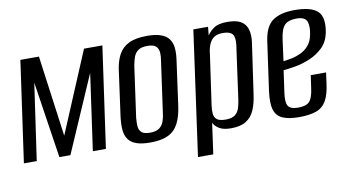

<svg xmlns="http://www.w3.org/2000/svg" viewBox="-65 -657 1691 927"><g transform="rotate(-10 780.5 -193.5)"><path d="M5 0 75 -495H166L220 -98L387 -495H477L407 0H343L396 -375L233 0H179L122 -375L68 0Z M625 7Q583 7 557 -2Q531 -11 517.5 -29.5Q504 -48 501.5 -76.5Q499 -105 504 -143L535 -368Q541 -409 557.5 -439.5Q574 -470 607 -486.5Q640 -503 697 -503Q739 -503 765 -493.5Q791 -484 804 -466Q817 -448 819.5 -423.5Q822 -399 818 -368L787 -143Q780 -92 762.5 -58.5Q745 -25 712 -9Q679 7 625 7ZM631 -40Q661 -40 676.5 -51.5Q692 -63 699 -82.5Q706 -102 708 -123L743 -373Q747 -395 745.5 -413.5Q744 -432 732 -443.5Q720 -455 690 -455Q660 -455 644.5 -443.5Q629 -432 622.5 -413.5Q616 -395 612 -373L577 -123Q575 -102 576 -82.5Q577 -63 589 -51.5Q601 -40 631 -40Z M838 116 923 -495H995L991 -453Q1003 -472 1024.5 -487Q1046 -502 1091 -502Q1135 -502 1158 -487.5Q1181 -473 1188.5 -445.5Q1196 -418 1190 -379L1155 -136Q1149 -91 1135 -59Q1121 -27 1093.5 -10Q1066 7 1020 7Q983 7 962.5 -5.5Q942 -18 934 -35L913 116ZM1001 -39Q1033 -39 1048 -51Q1063 -63 1069 -82.5Q1075 -102 1078 -123L1112 -369Q1115 -385 1115.5 -400.5Q1116 -416 1112 -428Q1108 -440 1095.5 -446.5Q1083 -453 1059 -453Q1035 -453 1020.5 -444.5Q1006 -436 998 -422.5Q990 -409 986 -393Q982 -377 981 -363L946 -118Q943 -96 944.5 -78Q946 -60 958.5 -49.5Q971 -39 1001 -39Z M1352 11Q1304 11 1274 -1.5Q1244 -14 1233.5 -45.5Q1223 -77 1231 -138L1265 -380Q1276 -451 1314.5 -476.5Q1353 -502 1419 -502Q1501 -502 1532.5 -472.5Q1564 -443 1550 -368Q1541 -324 1513 -297Q1485 -270 1448 -254.5Q1411 -239 1375.5 -233Q1340 -227 1318 -225L1303 -119Q1296 -72 1307 -53.5Q1318 -35 1357 -35Q1396 -35 1412 -52.5Q1428 -70 1434 -117L1443 -179H1518L1511 -127Q1504 -72 1486.5 -42Q1469 -12 1436.5 -0.5Q1404 11 1352 11ZM1325 -268Q1342 -270 1365 -274.5Q1388 -279 1410.5 -289.5Q1433 -300 1450 -319.5Q1467 -339 1473 -369Q1482 -410 1473.5 -435Q1465 -460 1422 -460Q1383 -460 1364.5 -442Q1346 -424 1339 -373Z"/></g></svg>

Font: Alumni Sans Medium
Style: Italic
Weight: 500
Italic angle: -8°
Designer: Robert E. Leuschke
Foundry: Robert E. Leuschke
Version: Version 1.016